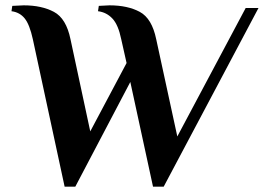

<svg xmlns="http://www.w3.org/2000/svg" viewBox="-20 -690 988 719"><path d="M103 -543Q91 -598 72.5 -621Q54 -644 23 -648L26 -668L69 -670Q136 -670 182 -645.5Q228 -621 244 -543L318 -198L454 -454L434 -543Q423 -597 401 -620.5Q379 -644 347 -648L350 -668L390 -670Q458 -670 503.5 -645.5Q549 -621 565 -543L644 -179L900 -660H948L593 9H553L468 -383L262 9H222Z"/></svg>

Font: Philosopher
Style: Bold Italic
Weight: 700
Italic angle: -10°
Designer: Jovanny Lemonad
Foundry: Jovanny Lemonad
Version: Version 2.000